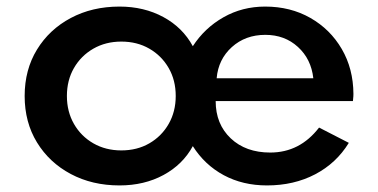

<svg xmlns="http://www.w3.org/2000/svg" viewBox="-20 -548 1149 584"><path d="M343.5 16Q419 16 477.5 -15.8Q536 -47.5 566.5 -103.5Q602.5 -46.5 660.5 -15.2Q718.5 16 792 16Q874 16 938.5 -17.8Q1003 -51.5 1041 -113.5L950.5 -160Q892 -84 802 -84Q727.5 -84 681.8 -127.2Q636 -170.5 636 -240.5H1053.5Q1054.5 -252 1054.8 -255.2Q1055 -258.5 1055 -262.5Q1054.5 -339 1019.5 -399Q984.5 -459 924 -493.5Q863.5 -528 786.5 -528Q717 -528 659.8 -495.5Q602.5 -463 566.5 -407.5Q535.5 -464.5 476.8 -496.2Q418 -528 343.5 -528Q260.5 -528 195.2 -493.2Q130 -458.5 92.5 -397.2Q55 -336 55 -256Q55 -176 92.5 -114.8Q130 -53.5 195.2 -18.8Q260.5 16 343.5 16ZM639 -310Q644 -367.5 685.2 -404.8Q726.5 -442 787 -442Q846 -442 886.2 -405.2Q926.5 -368.5 933 -310ZM349 -90.5Q301.5 -90.5 264 -112Q226.5 -133.5 205 -171Q183.5 -208.5 183.5 -256Q183.5 -304 205 -341.2Q226.5 -378.5 264 -400Q301.5 -421.5 349 -421.5Q397 -421.5 434.2 -400Q471.5 -378.5 493 -341.2Q514.5 -304 514.5 -256Q514.5 -208.5 493 -171Q471.5 -133.5 434.2 -112Q397 -90.5 349 -90.5Z"/></svg>

Font: Spartan SemiBold
Style: Regular
Weight: 600
Designer: Matt Bailey, Mirko Velimirovic
Foundry: Matt Bailey
Version: Version 1.003; ttfautohint (v1.8.3)